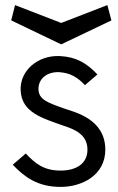

<svg xmlns="http://www.w3.org/2000/svg" viewBox="-20 -728 461 753"><path d="M220 -638 39 -708 24 -648 220 -554 417 -648 401 -708ZM313 -394 362 -436C320 -481 277 -505 216 -508C128 -513 57 -450 61 -373C65 -287 145 -265 229 -235C272 -221 323 -201 323 -141C323 -87 280 -59 218 -59C151 -59 118 -87 81 -126L30 -82C74 -36 125 5 218 5C302 5 393 -41 393 -141C393 -262 273 -288 230 -303C165 -326 133 -338 131 -376C129 -417 162 -447 212 -445C257 -442 285 -424 313 -394Z"/></svg>

Font: LilGrotesk
Style: Regular
Weight: 400
Designer: Bastien Sozeau
Foundry: NBR — Bastien Sozeau
Version: Version 2.001